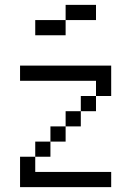

<svg xmlns="http://www.w3.org/2000/svg" viewBox="-20 -770 540 790"><path d="M437.5 0V-62.5H125V-125H62.5Q62.5 -125 62.5 0ZM375 -687.5V-750H250V-687.5H125V-625H250V-687.5ZM125 -125H187.5V-187.5H125ZM187.5 -187.5H250V-250H187.5ZM250 -250H312.5V-312.5H250ZM312.5 -312.5H375V-375H312.5ZM375 -375H437.5Q437.5 -375 437.5 -500H62.5V-437.5H375Z"/></svg>

Font: BFUnifontExMono
Style: Regular
Weight: 500
Version: Version 15.0.06